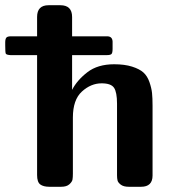

<svg xmlns="http://www.w3.org/2000/svg" viewBox="-27 -715 664 735"><path d="M-7 -541V-553Q-7 -565 -3 -570.5Q1 -576 15 -576H115V-650Q115 -695 159 -695H204Q249 -695 249 -650V-576H383Q403 -576 404 -556V-528Q404 -512 399.5 -508Q395 -504 382 -504H249V-371Q268 -408 307.5 -438.5Q347 -469 410 -469Q450 -469 478.5 -460Q507 -451 522 -437.5Q537 -424 545 -401Q553 -378 555 -359Q557 -340 557 -310V-43Q557 0 513 0H466Q446 0 435.5 -8Q425 -16 423 -24Q421 -32 421 -44V-318Q421 -362 409.5 -379Q398 -396 362 -396Q321 -396 286.5 -364.5Q252 -333 252 -265V-50Q252 -36 250.5 -27.5Q249 -19 238.5 -9.5Q228 0 207 0H162Q139 0 127 -9Q115 -18 115 -45V-504H13Q-3 -505 -5 -510Q-7 -515 -7 -541Z"/></svg>

Font: CMU Sans Serif
Style: Bold
Weight: 700
Version: Version 0.7.0